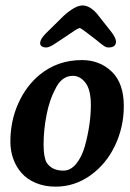

<svg xmlns="http://www.w3.org/2000/svg" viewBox="-20 -678 485 714"><path d="M222.2 -540.5Q216.3 -536.6 206.8 -530.3Q197.3 -523.9 193.1 -521.2Q189 -518.6 182.6 -514.4Q176.3 -510.3 173.1 -508.5Q169.9 -506.8 165.5 -504.9Q161.1 -502.9 158 -502.2Q154.8 -501.5 151.9 -501.5Q140.6 -501.5 134.5 -506.3Q128.4 -511.2 129.4 -519.5Q130.4 -533.2 149.4 -552.7L217.3 -619.6Q259.8 -657.7 287.1 -657.7Q313 -657.7 339.8 -627.9L393.1 -560.5Q413.1 -535.2 411.1 -519.5Q408.7 -501.5 383.8 -501.5Q379.4 -501.5 375.5 -502.7Q371.6 -503.9 365.7 -507.8Q359.9 -511.7 355.7 -515.1Q351.6 -518.6 341.3 -526.9Q331.1 -535.2 323.7 -540.5Q285.6 -570.3 276.9 -574.2Q269 -571.3 261.7 -566.9Q254.4 -562.5 241.7 -553.7Q229 -544.9 222.2 -540.5ZM18.6 -151.4Q18.6 -228 47.9 -293.2Q77.1 -358.4 127.4 -399.9Q194.3 -454.6 284.2 -454.6Q351.1 -454.6 395.8 -411.4Q440.4 -368.2 440.4 -283.7Q440.4 -205.6 407.7 -136.7Q375 -67.9 316.2 -25.9Q257.3 16.1 187 16.1Q146 16.1 113.3 2.4Q80.6 -11.2 60.1 -34.7Q39.6 -58.1 29.1 -87.9Q18.6 -117.7 18.6 -151.4ZM215.8 -43.5Q242.7 -43.5 263.7 -69.3Q284.7 -95.2 295.7 -134.8Q306.6 -174.3 312.3 -213.4Q317.9 -252.4 317.9 -286.6Q317.9 -343.8 298.1 -369.9Q278.3 -396 251 -396Q209 -396 185.5 -346.7Q164.1 -307.1 153.1 -250.7Q142.1 -194.3 142.1 -141.6Q142.1 -92.8 153.3 -73.7Q172.4 -43.5 215.8 -43.5Z"/></svg>

Font: Cooper* SemiBold
Style: Italic
Weight: 600
Italic angle: -7°
Designer: Owen Earl
Foundry: indestructible type*
Version: Version 0.001